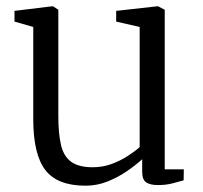

<svg xmlns="http://www.w3.org/2000/svg" viewBox="-20 -578 645 609"><path d="M480.5 9Q456.5 9 443.8 0.5Q431 -8 431 -33V-73Q411.5 -55 383.2 -35.5Q355 -16 321.5 -2.5Q288 11 251.5 11Q161.5 11 123.5 -39Q85.5 -89 85.5 -200V-492.5L26 -509.5V-543.5L144.5 -558H148.5L165 -547V-210.5Q165 -154 173.5 -118Q182 -82 205.8 -64.8Q229.5 -47.5 274 -47.5Q306 -47.5 333.8 -57.8Q361.5 -68 384.5 -82.8Q407.5 -97.5 423 -111.5V-492.5L348.5 -509.5V-543.5L478 -558H481.5L502.5 -547V-41H563L562.5 -6Q546 -1.5 526.2 3.8Q506.5 9 480.5 9Z"/></svg>

Font: Merriweather 36pt Light
Style: Regular
Weight: 300
Designer: Eben Sorkin
Foundry: Eben Sorkin
Version: Version 2.100